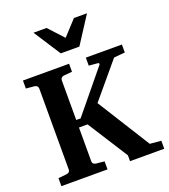

<svg xmlns="http://www.w3.org/2000/svg" viewBox="-162 -1032 1006 1146"><g transform="rotate(-20 341.0 -458.5)"><path d="M464.8 0V-37.1L301.8 -293H247.1V-78.1Q247.1 -68.4 253.4 -62.7Q259.8 -57.1 269 -56.2L321.8 -50.8V0H28.8V-50.8L82 -56.2Q91.3 -57.1 97.7 -62.7Q104 -68.4 104 -78.1V-592.8Q104 -602.5 97.7 -608.4Q91.3 -614.3 82 -615.2L28.8 -620.1V-670.9H321.8V-620.1L269 -615.2Q259.8 -614.3 253.4 -608.4Q247.1 -602.5 247.1 -592.8V-340.8H274.9L490.2 -603Q492.7 -606 491.5 -610.6Q490.2 -615.2 484.9 -615.2L428.2 -620.1V-670.9H657.2V-620.1Q646.5 -619.1 634.3 -618.2Q624 -617.2 611.6 -616Q599.1 -614.7 586.9 -613.8L400.9 -392.1L610.8 -57.1L682.1 -50.8V0ZM414.6 -746.1H296.4L185.5 -917.5H268.6L355.5 -823.2L442.4 -917.5H525.4Z"/></g></svg>

Font: Charis SIL Eur
Style: Bold
Weight: 700
Foundry: SIL International
Version: Version 5.000